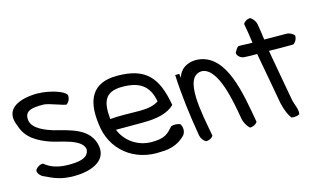

<svg xmlns="http://www.w3.org/2000/svg" viewBox="-112 -890 2066 1184"><g transform="rotate(-15 921.0 -298.5)"><path d="M22 -67C16 -55 27 -35 48 -21C112 9 151 30 240 30C337 30 451 -6 433 -110C412 -227 289 -249 187 -276C148 -288 63 -317 53 -372C41 -442 103 -445 167 -445C202 -445 296 -403 308 -409C323 -422 333 -441 329 -464C309 -497 209 -520 158 -520L153 -521C46 -521 -76 -485 -20 -360C4 -278 75 -240 149 -214C205 -194 342 -179 354 -112C354 -50 275 -46 225 -46C157 -46 109 -62 71 -94C53 -95 33 -84 22 -67Z M466 -242C483 -72 622 37 793 24C868 24 916 -2 950 -37C967 -57 967 -89 952 -110C933 -117 913 -118 895 -112C859 -73 841 -49 754 -49C666 -49 590 -102 560 -179H729C824 -179 892 -195 935 -237C903 -421 834 -499 651 -499C492 -499 445 -397 466 -242ZM543 -252C533 -360 550 -425 665 -425C769 -425 834 -390 853 -282C826 -263 787 -254 734 -254C671 -254 602 -258 543 -252Z M1046 -12C1050 8 1064 26 1079 33C1101 33 1119 22 1125 9C1100 -131 1039 -391 1166 -391C1269 -382 1306 -154 1325 -45C1330 -18 1346 8 1362 22C1384 22 1402 11 1410 -2C1376 -194 1339 -445 1165 -466C1089 -474 1040 -432 1030 -385L1026 -411H1000C1005 -289 1023 -145 1046 -12Z M1398 -450C1390 -437 1411 -409 1439 -407C1468 -405 1493 -405 1522 -405C1542 -294 1563 -184 1582 -76C1593 -28 1608 7 1625 28C1646 31 1662 29 1677 21C1683 -13 1662 -44 1656 -78C1637 -184 1616 -295 1597 -405C1647 -403 1700 -404 1751 -404C1767 -412 1778 -432 1778 -454C1769 -468 1748 -479 1727 -479C1680 -479 1633 -480 1587 -480C1583 -514 1578 -546 1572 -581C1568 -602 1552 -622 1538 -630C1516 -630 1499 -618 1492 -605C1500 -561 1507 -522 1512 -480C1480 -479 1454 -483 1422 -482C1412 -474 1405 -463 1398 -450Z"/></g></svg>

Font: Snowfall
Style: OpObl
Weight: 400
Designer: Jasper
Foundry: Cannot Into Space Fonts
Version: Version 0.9